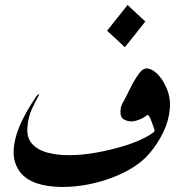

<svg xmlns="http://www.w3.org/2000/svg" viewBox="-20 -749 719 769"><path d="M562 -663Q542 -637 521.5 -611.5Q501 -586 480 -560L409 -626L491 -729ZM88 -34Q54 -57 40.5 -98.5Q27 -140 44 -202.5Q61 -265 118 -352Q122 -358 126 -364Q130 -370 138 -372Q123 -345 108 -313Q93 -281 90 -241Q86 -198 108.5 -173Q131 -148 171 -137.5Q211 -127 261 -127.5Q311 -128 364 -137.5Q417 -147 465 -161Q513 -175 549 -192Q585 -209 600 -224Q600 -224 596.5 -235Q593 -246 588 -260Q583 -274 577.5 -283Q572 -292 568 -287Q552 -274 526.5 -266Q501 -258 477 -270Q463 -277 462.5 -297.5Q462 -318 469 -332Q486 -363 501.5 -395Q517 -427 537 -455Q554 -478 573 -474.5Q592 -471 610.5 -452.5Q629 -434 641 -409Q664 -365 660.5 -316.5Q657 -268 635 -221.5Q613 -175 579 -135Q548 -98 499.5 -70.5Q451 -43 394 -25.5Q337 -8 279 -2.5Q221 3 171 -4.5Q121 -12 88 -34Z"/></svg>

Font: Aref Ruqaa Ink
Style: Regular
Weight: 400
Designer: Abdullah Aref
Version: Version 1.005